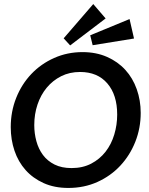

<svg xmlns="http://www.w3.org/2000/svg" viewBox="-20 -917 735 947"><path d="M387 -660Q454 -660 507.5 -636.5Q561 -613 598 -572.5Q635 -532 654.5 -477Q674 -422 674 -360Q674 -285 647.5 -218Q621 -151 573.5 -100Q526 -49 460.5 -19.5Q395 10 317 10Q248 10 195 -14Q142 -38 106 -78.5Q70 -119 51.5 -173.5Q33 -228 33 -290Q33 -367 60 -434.5Q87 -502 134.5 -552Q182 -602 247 -631Q312 -660 387 -660ZM333 -88Q388 -88 430 -110Q472 -132 500.5 -168.5Q529 -205 543.5 -253Q558 -301 558 -352Q558 -449 509.5 -505.5Q461 -562 375 -562Q323 -562 281.5 -541Q240 -520 210.5 -484.5Q181 -449 165 -401.5Q149 -354 149 -300Q149 -259 159.5 -220.5Q170 -182 192 -152.5Q214 -123 249 -105.5Q284 -88 333 -88ZM437 -694 425 -743 619 -823 641 -727ZM326 -693 294 -728 440 -897 501 -826Z"/></svg>

Font: Zilla Slab SemiBold
Style: Regular
Weight: 600
Designer: Typotheque.com
Foundry: Typotheque type foundry
Version: Version 1.0; 2017